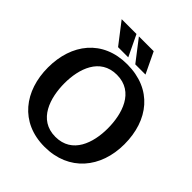

<svg xmlns="http://www.w3.org/2000/svg" viewBox="-251 -1075 1238 1238"><g transform="rotate(45 368.5 -456.0)"><path d="M427 -923H292L403 -779H496ZM270 -923H135L246 -779H339ZM365 11C587 11 718 -150 718 -365C718 -584 594 -743 366 -743C142 -743 19 -581 19 -367C19 -155 141 11 365 11ZM369 -84C212 -84 166 -240 166 -371C166 -500 213 -648 367 -648C525 -648 570 -491 570 -361C570 -231 523 -84 369 -84Z"/></g></svg>

Font: Rosario
Style: Bold
Weight: 700
Designer: Hector Gatti
Foundry: Omnibus Type
Version: Version 1.100